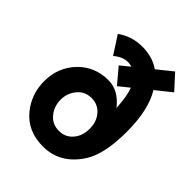

<svg xmlns="http://www.w3.org/2000/svg" viewBox="-219 -893 1024 1024"><g transform="rotate(45 293.0 -381.0)"><path d="M141.1 -697.3Q203.1 -742.2 281 -742.2Q358.9 -742.2 414.1 -703.6L499 -772L574.2 -689.5L487.3 -620.1Q544.4 -526.9 544.4 -361.8Q544.4 -191.9 490.2 -109.4Q412.1 9.8 283.2 9.8Q168 9.8 102.1 -69.8Q41.5 -143.1 41.5 -242.2Q41.5 -346.2 110.8 -418Q178.2 -487.8 281.2 -487.8Q356.4 -487.8 415.5 -413.1Q410.2 -501 393.1 -543.9L335 -497.1L263.2 -582L315.9 -625Q301.8 -629.9 285.2 -629.9Q245.6 -629.9 206.5 -596.2ZM393.1 -233.4Q393.1 -280.3 369.6 -313Q338.4 -356.9 284.7 -356.9Q232.4 -356.9 201.2 -316.4Q173.3 -280.3 173.3 -233.9Q173.3 -186 201.2 -149.9Q232.4 -109.4 284.7 -109.4Q338.4 -109.4 369.6 -153.3Q393.1 -186 393.1 -233.4Z"/></g></svg>

Font: Consola Mono
Style: Bold
Weight: 700
Monospace: yes
Designer: Wojciech Kalinowski "wmk69" (wmk69@o2.pl)
Foundry: Wojciech Kalinowski "wmk69" (wmk69@o2.pl)
Version: Version 2.1.0